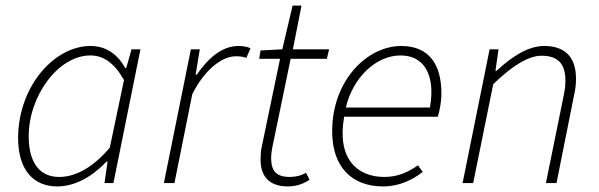

<svg xmlns="http://www.w3.org/2000/svg" viewBox="-20 -657 2148 689"><path d="M185 12C251 12 313 -25 362 -77H366L355 0H387L484 -480H452L433 -413H429C404 -460 362 -492 305 -492C173 -492 45 -345 45 -161C45 -48 100 12 185 12ZM192 -22C125 -22 83 -70 83 -168C83 -313 189 -458 304 -458C350 -458 389 -433 425 -370L374 -127C317 -60 255 -22 192 -22Z M568 0H606L670 -319C713 -405 775 -455 826 -455C844 -455 855 -453 864 -449L879 -484C865 -490 849 -492 836 -492C774 -492 726 -446 686 -389H682L697 -480H665Z M1013 12C1047 12 1073 0 1091 -12L1078 -37C1062 -27 1041 -22 1020 -22C970 -22 953 -45 953 -90C953 -103 955 -115 957 -127L1023 -446H1153L1161 -480H1031L1062 -637H1030L993 -480L915 -476L910 -446H985L919 -129C916 -113 915 -100 915 -84C915 -31 940 12 1013 12Z M1355 12C1413 12 1461 -12 1497 -40L1480 -64C1445 -39 1407 -22 1359 -22C1263 -22 1188 -86 1215 -238H1551C1557 -258 1564 -288 1564 -322C1564 -420 1524 -492 1420 -492C1297 -492 1172 -368 1172 -186C1172 -57 1243 12 1355 12ZM1221 -271C1247 -381 1331 -458 1417 -458C1500 -458 1528 -394 1528 -328C1528 -307 1526 -290 1523 -271Z M1640 0H1678L1750 -355C1823 -426 1880 -457 1923 -457C1984 -457 2009 -427 2009 -367C2009 -348 2007 -334 2001 -305L1939 0H1977L2039 -310C2045 -338 2047 -351 2047 -375C2047 -444 2015 -492 1933 -492C1875 -492 1817 -454 1762 -403H1758L1769 -480H1737Z"/></svg>

Font: Source Sans Pro Light
Style: Italic
Weight: 300
Italic angle: -11°
Designer: Paul D. Hunt
Foundry: Adobe Systems Incorporated
Version: Version 3.006;hotconv 1.0.111;makeotfexe 2.5.65597